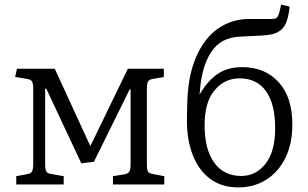

<svg xmlns="http://www.w3.org/2000/svg" viewBox="-20 -805 1343 838"><path d="M51 0V-36L99 -45Q115 -48 120 -57.5Q125 -67 125 -93V-415Q125 -439 120.5 -448Q116 -457 101 -460L46 -469L54 -505H219L374 -168L381 -181L538 -505H695V-469L649 -461Q631 -458 626 -449Q621 -440 621 -416V-87Q621 -65 626 -56.5Q631 -48 649 -45L697 -36V0H473V-36L522 -44Q539 -47 544.5 -56Q550 -65 550 -90V-415H546L390 -99L335 -92L182 -418H177V-89Q177 -66 182 -57Q187 -48 202 -46L258 -36V0Z M1020 13Q947 13 896.5 -25Q846 -63 820 -131.5Q794 -200 796 -292L797 -345Q799 -470 835 -554Q871 -638 930.5 -679.5Q990 -721 1061 -722Q1079 -722 1101.5 -722Q1124 -722 1163 -722Q1179 -722 1185.5 -726Q1192 -730 1196 -741Q1199 -749 1202 -762.5Q1205 -776 1207 -785L1244 -776Q1239 -722 1223 -694Q1207 -666 1169 -656Q1154 -652 1124 -650Q1094 -648 1028 -645Q944 -642 902.5 -579Q861 -516 853 -413L851 -392Q884 -450 928 -481Q972 -512 1038 -512Q1136 -512 1196 -446.5Q1256 -381 1256 -262Q1256 -176 1225 -114.5Q1194 -53 1141 -20Q1088 13 1020 13ZM1033 -37Q1097 -37 1139 -90.5Q1181 -144 1181 -245Q1181 -351 1141 -407Q1101 -463 1026 -463Q960 -463 916.5 -411Q873 -359 873 -259Q873 -153 915 -95Q957 -37 1033 -37Z"/></svg>

Font: Literata 12pt Light
Style: Regular
Weight: 300
Designer: Latin by Veronika Burian and Jose Scaglione. Greek by Irene Vlachou. Cyrillic by Vera Evstafieva.
Foundry: TypeTogether
Version: Version 3.002